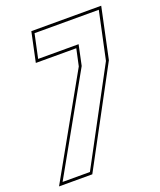

<svg xmlns="http://www.w3.org/2000/svg" viewBox="-160 -783 720 865"><g transform="rotate(-20 200.5 -350.0)"><path d="M-27.5 0 241 -477.5 258.5 -558.5H64.5L94.5 -700H429.5L378 -457.5L132 0ZM-5.5 -13.5H125.5L364.5 -459L413 -686.5H105L80.5 -572H274.5L254 -475Z"/></g></svg>

Font: Tourney Condensed Thin
Style: Italic
Weight: 100
Width: 3
Italic angle: -12°
Designer: Tyler Finck
Foundry: Etcetera Type Co
Version: Version 1.010; ttfautohint (v1.8.3)